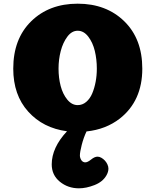

<svg xmlns="http://www.w3.org/2000/svg" viewBox="-20 -711 845 1043"><path d="M450 3Q434 37 424 76Q414 115 414 134Q414 141 416.5 148Q419 155 422.5 160Q426 165 431.5 168Q437 171 443 171Q456 171 475 155.5Q494 140 510 140Q520 140 530.5 146Q541 152 549.5 161Q558 170 563.5 182Q569 194 569 205Q569 223 558 242Q538 277 493 294.5Q448 312 409 312Q349 312 305 276Q261 240 261 182Q261 91 344 2Q214 -15 133 -105Q52 -195 52 -338Q52 -500 149.5 -595.5Q247 -691 402 -691Q557 -691 655 -595.5Q753 -500 753 -338Q753 -163 631 -67Q555 -8 450 3ZM402 -140Q428 -140 448.5 -157.5Q469 -175 481 -203.5Q493 -232 499.5 -266.5Q506 -301 506 -338Q506 -389 495 -434.5Q484 -480 459.5 -512Q435 -544 402 -544Q370 -544 346 -512Q322 -480 310 -434Q298 -388 298 -338Q298 -288 309.5 -244Q321 -200 345.5 -170Q370 -140 402 -140Z"/></svg>

Font: Coiny
Style: Regular
Weight: 400
Version: Version 001.001